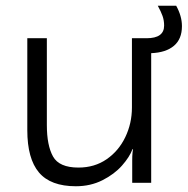

<svg xmlns="http://www.w3.org/2000/svg" viewBox="-20 -636 653 668"><path d="M506 -451V0H440V-78Q440 -93 441 -103.5Q442 -114 443 -117H441Q431 -90 404.5 -60Q378 -30 336.5 -9Q295 12 244 12Q156 12 115.5 -36Q75 -84 75 -183V-503H143V-201Q143 -130 164.5 -91.5Q186 -53 253 -53Q309 -53 351 -82Q393 -111 416 -159Q439 -207 439 -262V-503H490Q551 -503 551 -547Q551 -565 545.5 -580.5Q540 -596 529 -616H593Q613 -580 613 -545Q613 -500 585 -476.5Q557 -453 506 -451Z"/></svg>

Font: Museo Sans Light
Style: Regular
Weight: 300
Designer: Jos Buivenga
Foundry: Jos Buivenga & Rosetta Type Foundry (extension, remastering)
Version: Version 3.600;PS 1.000;hotconv 1.0.88;makeotf.lib2.5.647800;